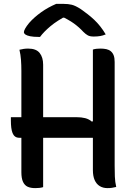

<svg xmlns="http://www.w3.org/2000/svg" viewBox="-20 -959 690 988"><path d="M80 -703Q92 -706 102.5 -707.5Q113 -709 125 -709Q166 -709 184 -686.5Q202 -664 202 -626Q202 -547 202 -468.5Q202 -390 202 -311Q202 -232 202 -153.5Q202 -75 202 4Q192 7 182 8Q172 9 161 9Q138 9 122.5 2Q107 -5 98.5 -23Q90 -41 90 -73Q90 -160 90 -247Q90 -334 90 -421Q90 -508 90 -594Q90 -624 88 -651Q86 -678 80 -703ZM36 -356H373Q399 -356 418.5 -351Q438 -346 453 -333L485 -348V-250H80Q66 -250 57.5 -256.5Q49 -263 44.5 -274.5Q40 -286 38 -302Q36 -318 36 -338ZM578 3Q566 6 556 7.5Q546 9 533 9Q510 9 493 -1.5Q476 -12 467 -32.5Q458 -53 458 -84Q458 -162 458 -239Q458 -316 458 -393Q458 -470 458 -548Q458 -626 458 -704Q467 -707 477 -708Q487 -709 497 -709Q514 -709 527.5 -706Q541 -703 550.5 -695Q560 -687 565 -674Q570 -661 570 -640Q570 -579 570 -514Q570 -449 570 -381.5Q570 -314 570 -245Q570 -176 570 -107Q570 -78 571 -50.5Q572 -23 578 3ZM269 -939Q276 -939 282.5 -939Q289 -939 295.5 -939Q302 -939 308 -939Q331 -939 349.5 -934.5Q368 -930 396 -912Q413 -900 430.5 -886.5Q448 -873 464.5 -857.5Q481 -842 496 -823Q511 -804 524 -782Q510 -776 495.5 -773.5Q481 -771 462 -771Q443 -771 432 -777Q421 -783 409 -795Q387 -819 360 -838.5Q333 -858 284 -881L341 -868Q324 -868 307 -868Q290 -868 273 -868L330 -882Q274 -853 239.5 -824Q205 -795 186 -769H180Q152 -769 135 -772.5Q118 -776 110.5 -781.5Q103 -787 103 -794Q103 -800 109.5 -812Q116 -824 130 -841Q143 -856 159 -870Q175 -884 192.5 -896.5Q210 -909 229 -919.5Q248 -930 269 -939Z"/></svg>

Font: Recursive Casual Medium
Style: Regular
Weight: 500
Version: Version 1.047